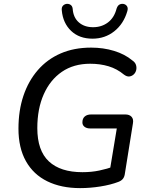

<svg xmlns="http://www.w3.org/2000/svg" viewBox="-20 -959 769 988"><path d="M392 9Q295 9 223.5 -26Q152 -61 113.5 -129.5Q75 -198 75 -297Q75 -390 100.5 -466Q126 -542 174.5 -598Q223 -654 292 -684Q361 -714 449 -714Q512 -714 567.5 -697Q623 -680 661 -648Q676 -638 680 -624Q684 -610 680.5 -597Q677 -584 667.5 -575.5Q658 -567 645.5 -565.5Q633 -564 618 -575Q582 -605 538.5 -618Q495 -631 444 -631Q359 -631 298.5 -589.5Q238 -548 205 -473.5Q172 -399 172 -300Q172 -184 231.5 -128.5Q291 -73 404 -73Q451 -73 491 -81.5Q531 -90 568 -103L541 -57L581 -298H444Q426 -298 415 -306.5Q404 -315 404 -329Q404 -349 416 -359.5Q428 -370 449 -370H625Q646 -370 657 -358Q668 -346 664 -324L623 -68Q621 -50 613 -39.5Q605 -29 589 -23Q550 -8 497 0.5Q444 9 392 9ZM456 -760Q388 -760 346 -800Q304 -840 298 -905Q296 -920 303 -928.5Q310 -937 322 -939Q331 -940 338 -937Q345 -934 349 -928.5Q353 -923 354 -914Q357 -869 385.5 -844Q414 -819 459 -819Q503 -819 535.5 -843.5Q568 -868 580 -915Q583 -924 587.5 -929.5Q592 -935 599 -937.5Q606 -940 614 -939Q627 -937 633.5 -927Q640 -917 635 -901Q616 -836 568 -798Q520 -760 456 -760Z"/></svg>

Font: Nunito Medium
Style: Italic
Weight: 500
Designer: Vernon Adams
Foundry: Vernon Adams
Version: Version 3.601